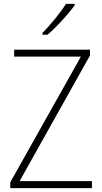

<svg xmlns="http://www.w3.org/2000/svg" viewBox="-20 -970 527 990"><path d="M454 0H33V-30L397 -678H53V-714H444V-684L81 -36H454ZM365 -943Q349 -920 325 -892.5Q301 -865 275 -838Q249 -811 225 -791H199V-800Q231 -833 265 -874.5Q299 -916 320 -950H365Z"/></svg>

Font: Noto Sans Gurmukhi SemiCondensed ExtraLight
Style: Regular
Weight: 200
Width: 4
Designer: Jelle Bosma - Monotype Design Team
Foundry: Monotype Imaging Inc.
Version: Version 2.004; ttfautohint (v1.8.4.7-5d5b)